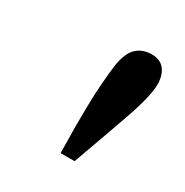

<svg xmlns="http://www.w3.org/2000/svg" viewBox="-89 -804 446 464"><g transform="rotate(30 134.5 -572.5)"><path d="M209 -731Q233 -731 245 -715.5Q257 -700 257 -675Q257 -642 232.5 -572Q208 -502 176 -414H137L136 -489Q136 -511 136.5 -544Q137 -577 139.5 -610Q142 -643 145 -664Q151 -701 167.5 -716Q184 -731 209 -731Z"/></g></svg>

Font: Source Serif 4 Semibold
Style: Italic
Weight: 600
Italic angle: -12°
Designer: Frank Grießhammer
Foundry: Adobe
Version: Version 4.005;hotconv 1.1.0;makeotfexe 2.6.0